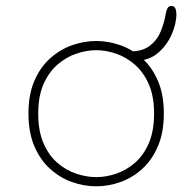

<svg xmlns="http://www.w3.org/2000/svg" viewBox="-20 -628 659 658"><path d="M310 10.5Q268 10.5 227 -4Q186 -18.5 152 -49Q118 -79.5 97.8 -126.8Q77.5 -174 77.5 -239Q77.5 -304 97.8 -351Q118 -398 152 -428.2Q186 -458.5 227 -473Q268 -487.5 310 -487.5Q351.5 -487.5 392.5 -473Q433.5 -458.5 467.2 -428.2Q501 -398 521.2 -351Q541.5 -304 541.5 -239Q541.5 -174 521.2 -126.8Q501 -79.5 467.2 -49Q433.5 -18.5 392.5 -4Q351.5 10.5 310 10.5ZM310 -21Q343 -21 377.5 -32.5Q412 -44 441.8 -69.5Q471.5 -95 489.8 -136.8Q508 -178.5 508 -239Q508 -298.5 489.8 -339.8Q471.5 -381 441.8 -406.8Q412 -432.5 377.5 -444.2Q343 -456 310 -456Q277 -456 242 -444.2Q207 -432.5 177.2 -406.8Q147.5 -381 129.2 -339.8Q111 -298.5 111 -239Q111 -178.5 129.2 -136.8Q147.5 -95 177.2 -69.5Q207 -44 242 -32.5Q277 -21 310 -21ZM448 -420.5Q437.5 -420.5 432.2 -421Q427 -421.5 423 -423.5Q419.5 -425.5 416 -429.2Q412.5 -433 412.5 -440.5Q412.5 -444.5 415.2 -448Q418 -451.5 423 -451.5Q468 -451.5 493.2 -471Q518.5 -490.5 530.8 -520.2Q543 -550 548 -580.5Q550.5 -593.5 554.5 -600.5Q558.5 -607.5 567.5 -607.5Q577 -607.5 580.8 -599.5Q584.5 -591.5 584.5 -580Q584.5 -546.5 568 -509.2Q551.5 -472 521 -446.2Q490.5 -420.5 448 -420.5Z"/></svg>

Font: Sono ExtraLight Monospace ExtraLight
Style: Regular
Weight: 250
Version: Version 2.112